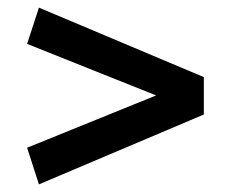

<svg xmlns="http://www.w3.org/2000/svg" viewBox="-20 -537 600 503"><path d="M82 -54 51 -150 389 -287 51 -422 82 -517 514 -335V-237Z"/></svg>

Font: Ubuntu Sans Mono Medium
Style: Regular
Weight: 500
Monospace: yes
Designer: Dalton Maag Ltd
Foundry: Dalton Maag Ltd
Version: Version 1.006